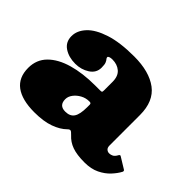

<svg xmlns="http://www.w3.org/2000/svg" viewBox="-115 -731 941 941"><g transform="rotate(45 355.5 -260.0)"><path d="M22.5 -123Q22.5 -180 60.2 -218Q98 -256 164.2 -275Q230.5 -294 316.5 -294H350.5Q359 -294 361.2 -296Q363.5 -298 363.5 -307V-367Q363.5 -406 341.5 -425Q319.5 -444 285.5 -444Q274.5 -444 267 -441.2Q259.5 -438.5 259.5 -434Q259.5 -428.5 263.8 -424Q268 -419.5 272.2 -409.8Q276.5 -400 276.5 -378Q276.5 -341.5 244.2 -320.8Q212 -300 171.5 -300Q126 -300 94.2 -321.2Q62.5 -342.5 62.5 -383Q62.5 -421.5 93.8 -455Q125 -488.5 188.8 -509.2Q252.5 -530 350.5 -530Q455.5 -530 514.5 -485.8Q573.5 -441.5 573.5 -347V-136Q573.5 -121 581.2 -114Q589 -107 599.5 -107Q610 -107 620 -112.2Q630 -117.5 638.5 -133.5Q643.5 -142 650 -137L707 -102Q713.5 -98 710 -90Q698.5 -68 677 -44.8Q655.5 -21.5 623.2 -5.8Q591 10 545.5 10H545Q492 10 459.5 -1.8Q427 -13.5 404.5 -38.5Q392 -52 385.8 -53Q379.5 -54 371 -45.5Q346.5 -21 304 -5.5Q261.5 10 197.5 10Q112 10 67.2 -23.2Q22.5 -56.5 22.5 -123ZM259.5 -143Q259.5 -99.5 302.5 -99.5Q335 -99.5 349.2 -120.5Q363.5 -141.5 363.5 -191V-208.5Q363.5 -218.5 353.5 -218.5H349.5Q326.5 -218.5 306 -207.2Q285.5 -196 272.5 -178.8Q259.5 -161.5 259.5 -143Z"/></g></svg>

Font: Besley* Fatface
Style: Regular
Weight: 900
Designer: Owen Earl
Foundry: indestructible type*
Version: Version 3.000; ttfautohint (v1.8.3)